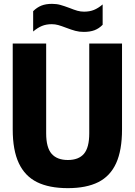

<svg xmlns="http://www.w3.org/2000/svg" viewBox="-20 -966 700 996"><path d="M46 -294.5V-740H219.5V-274.5Q219.5 -200.5 247.8 -168.2Q276 -136 332 -136Q388 -136 415.5 -168.2Q443 -200.5 443 -274.5V-740H613V-294.5Q613 -186.5 582.5 -119.5Q552 -52.5 490 -21.2Q428 10 332 10Q235 10 172 -21.2Q109 -52.5 77.5 -119.8Q46 -187 46 -294.5ZM323 -822Q298 -831.5 282 -836Q266 -840.5 248.5 -840.5Q219.5 -840.5 197.2 -831.2Q175 -822 152 -802.5V-908Q171.5 -927.5 194.5 -936.8Q217.5 -946 250 -946Q273.5 -946 293.2 -940.5Q313 -935 341 -924.5Q364.5 -915 381.5 -910.2Q398.5 -905.5 416 -905.5Q445 -905.5 467.2 -914.5Q489.5 -923.5 512.5 -943V-837.5Q493.5 -818 470.2 -809.2Q447 -800.5 414.5 -800.5Q391 -800.5 370.8 -806Q350.5 -811.5 323 -822Z"/></svg>

Font: Encode Sans Condensed ExtraBold
Style: Regular
Weight: 800
Width: 3
Designer: Multiple Designers
Foundry: Impallari Type
Version: Version 2.000